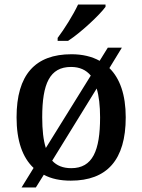

<svg xmlns="http://www.w3.org/2000/svg" viewBox="-20 -786 627 846"><path d="M234 -606H280C336 -642 420 -721 445 -756V-766H324C303 -721 263 -657 234 -619ZM75 40H138L173 -16C206 2 246 10 292 10C451 10 534 -81 534 -269C534 -369 508 -441 462 -486L517 -576H455L419 -518C385 -537 343 -547 295 -547C135 -547 53 -457 53 -269C53 -166 79 -92 128 -46ZM182 -134C171 -168 166 -214 166 -269C166 -417 199 -491 293 -491C331 -491 359 -478 380 -453ZM294 -45C258 -45 230 -56 210 -78L406 -396C416 -363 421 -320 421 -269C421 -122 388 -45 294 -45Z"/></svg>

Font: Noto Serif Thai Medium
Style: Regular
Weight: 500
Designer: Monotype Design Team
Foundry: Monotype Imaging Inc.
Version: Version 1.901;PS 001.901;hotconv 1.0.88;makeotf.lib2.5.64775